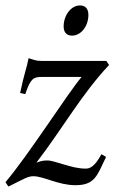

<svg xmlns="http://www.w3.org/2000/svg" viewBox="-22 -671 421 706"><path d="M101 -23C138 -23 193 10 255 10C327 10 335 -25 368 -94L351 -104C324 -54 306 -51 292 -51C241 -51 180 -81 152 -81C133 -81 124 -77 112 -73C214 -207 277 -323 379 -432L369 -447H131C107 -447 102 -452 83 -457C76 -418 68 -406 52 -329L71 -325C90 -383 102 -388 131 -388H278C227 -328 83 -101 -2 -1L9 15C66 -13 80 -23 101 -23ZM272 -651C238 -651 212 -613 212 -574C212 -548 227 -540 243 -540C276 -540 303 -575 303 -616C303 -638 293 -651 272 -651Z"/></svg>

Font: Temporarium
Style: Italic
Weight: 400
Italic angle: -7°
Version: Version 1.1